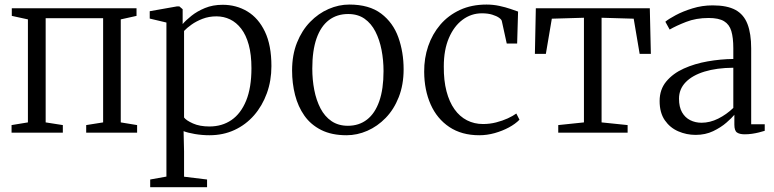

<svg xmlns="http://www.w3.org/2000/svg" viewBox="-20 -568 3313 822"><path d="M29.5 0V-32.5L99.5 -44V-485L30.5 -500V-532.5H564.5V-500L497 -485V-44L567 -32.5V0H349V-32.5L421.5 -44V-490H175.5V-44L249 -32.5V0Z M623 233.5V200.5L692.5 188V-471.5L621 -488.5V-520L737 -540.5H748L762 -528.5V-465Q775.5 -481 799.5 -500.2Q823.5 -519.5 857.2 -533.5Q891 -547.5 933.5 -547.5Q992 -547.5 1039.2 -519Q1086.5 -490.5 1114.2 -432.5Q1142 -374.5 1142 -285Q1142 -222.5 1122.5 -168.8Q1103 -115 1067.8 -74.5Q1032.5 -34 984 -11.5Q935.5 11 877 11Q845.5 11 814.5 5.8Q783.5 0.5 766 -6.5L768 80V188.5L866.5 200.5V233.5ZM876.5 -26.5Q930.5 -26.5 970.8 -54Q1011 -81.5 1033.8 -137Q1056.5 -192.5 1056.5 -276Q1056.5 -334 1045 -376Q1033.5 -418 1012.8 -445Q992 -472 965 -485Q938 -498 906.5 -498Q874.5 -498 847.2 -487.5Q820 -477 799.8 -462.5Q779.5 -448 768 -435.5V-65Q777 -52.5 806 -39.5Q835 -26.5 876.5 -26.5Z M1230.5 -266Q1230.5 -333 1251.5 -385.5Q1272.5 -438 1307.8 -474.2Q1343 -510.5 1386.8 -529.5Q1430.5 -548.5 1475.5 -548.5Q1560.5 -548.5 1611.8 -509.8Q1663 -471 1685.5 -407.8Q1708 -344.5 1708 -271.5Q1708 -205 1687.2 -152.2Q1666.5 -99.5 1631.2 -63.2Q1596 -27 1552.5 -8Q1509 11 1463.5 11Q1400 11 1355.2 -11.5Q1310.5 -34 1283.2 -72.8Q1256 -111.5 1243.2 -161.5Q1230.5 -211.5 1230.5 -266ZM1469.5 -29.5Q1517 -29.5 1551.2 -56Q1585.5 -82.5 1603.8 -134.8Q1622 -187 1622 -263.5Q1622 -310.5 1613.5 -354.2Q1605 -398 1587.2 -432.8Q1569.5 -467.5 1540.8 -487.8Q1512 -508 1470.5 -508Q1422.5 -508 1388 -481.8Q1353.5 -455.5 1335.2 -403.5Q1317 -351.5 1317 -274.5Q1317 -226.5 1325.5 -182.8Q1334 -139 1352 -104.2Q1370 -69.5 1399.2 -49.5Q1428.5 -29.5 1469.5 -29.5Z M2032 11Q1956.5 11 1903.8 -24.2Q1851 -59.5 1823.8 -120.8Q1796.5 -182 1796 -260.5Q1795.5 -318.5 1813.2 -370.5Q1831 -422.5 1865.2 -462.5Q1899.5 -502.5 1949.2 -525.5Q1999 -548.5 2063 -548.5Q2091 -548.5 2117.8 -542.8Q2144.5 -537 2165.5 -529.8Q2186.5 -522.5 2198 -518.5L2194 -381.5H2149.5L2128.5 -477.5Q2127.5 -484 2116.8 -491.8Q2106 -499.5 2087.5 -505.2Q2069 -511 2043 -511Q1997.5 -511 1960.5 -483.5Q1923.5 -456 1901.8 -405.2Q1880 -354.5 1880 -283.5Q1879.5 -223.5 1891.5 -177.5Q1903.5 -131.5 1925.8 -100.2Q1948 -69 1979.2 -53Q2010.5 -37 2048 -37Q2077 -37 2104.2 -44Q2131.5 -51 2153.8 -61.2Q2176 -71.5 2190.5 -82L2204 -55.5Q2186.5 -37.5 2158.8 -22.5Q2131 -7.5 2098 1.8Q2065 11 2032 11Z M2370 0V-32.5L2480 -44V-492L2342.5 -488L2317 -337.5H2270L2274 -532.5H2762L2766.5 -337.5H2718.5L2693 -488L2555.5 -492V-44L2667 -32.5V0Z M2958 9.5Q2919 9.5 2883.8 -5.8Q2848.5 -21 2826.2 -53.2Q2804 -85.5 2804 -135.5Q2804 -185 2832.5 -219.2Q2861 -253.5 2907.5 -274.5Q2954 -295.5 3009.5 -305.2Q3065 -315 3119.5 -315.5V-361.5Q3119.5 -406.5 3111 -435Q3102.5 -463.5 3079.8 -477.2Q3057 -491 3014 -491Q2960 -491 2917.2 -474.2Q2874.5 -457.5 2847 -441.5L2828.5 -475Q2842 -486.5 2872.8 -503Q2903.5 -519.5 2944.8 -532.2Q2986 -545 3031.5 -545Q3093 -545 3128.8 -525.5Q3164.5 -506 3180.2 -465Q3196 -424 3196 -360.5V-36H3254V-8Q3243 -4.5 3229 -1Q3215 2.5 3199.2 4.8Q3183.5 7 3168 7Q3146.5 7 3135.2 -0.8Q3124 -8.5 3124 -34.5V-76.5Q3113.5 -63.5 3090 -43Q3066.5 -22.5 3033.2 -6.5Q3000 9.5 2958 9.5ZM2983.5 -42.5Q3019.5 -42.5 3055 -60.2Q3090.5 -78 3119.5 -106V-278Q3048.5 -277.5 2996.2 -261.5Q2944 -245.5 2915.5 -216Q2887 -186.5 2887 -145.5Q2887 -110 2900 -87.2Q2913 -64.5 2935 -53.5Q2957 -42.5 2983.5 -42.5Z"/></svg>

Font: Merriweather 72pt Light
Style: Regular
Weight: 300
Version: Version 2.100